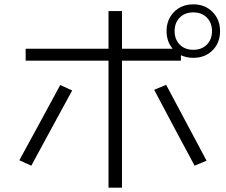

<svg xmlns="http://www.w3.org/2000/svg" viewBox="-20 -835 1040 883"><path d="M479 28V-556H98V-611H479V-784H541V-611H774Q746 -644 746 -692Q746 -745 780.5 -780Q815 -815 869 -815Q923 -815 957.5 -780Q992 -745 992 -692Q992 -638 957.5 -603.5Q923 -569 869 -569Q838 -569 812 -581V-556H541V28ZM869 -606Q908 -606 931.5 -630Q955 -654 955 -692Q955 -730 931.5 -754Q908 -778 869 -778Q830 -778 806.5 -754Q783 -730 783 -692Q783 -654 806.5 -630Q830 -606 869 -606ZM875 -73Q828 -160 781.5 -247.5Q735 -335 689 -422L744 -445Q791 -358 837 -270.5Q883 -183 930 -96ZM124 -73 69 -98Q116 -184 163 -270.5Q210 -357 257 -444L312 -419Q265 -333 218 -246.5Q171 -160 124 -73Z"/></svg>

Font: Murecho Light
Style: Regular
Weight: 300
Designer: Neil Summerour
Foundry: Positype
Version: Version 1.010; ttfautohint (v1.8.3)